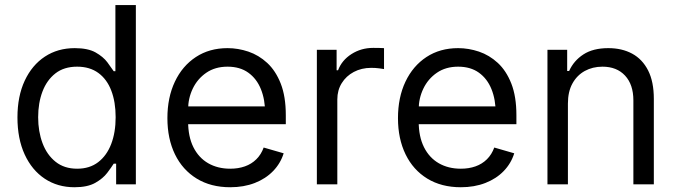

<svg xmlns="http://www.w3.org/2000/svg" viewBox="-20 -748 2750 779"><path d="M282.2 11.7Q213.9 11.7 161.6 -22.9Q109.4 -57.6 80.1 -121.3Q50.8 -185.1 50.8 -271.5Q50.8 -357.4 80.3 -420.7Q109.9 -483.9 162.1 -518.3Q214.4 -552.7 283.2 -552.7Q336.9 -552.7 367.9 -535.2Q398.9 -517.6 415.5 -495.4Q432.1 -473.1 441.4 -459H448.2V-727.5H531.2V0H451.2V-84H441.4Q432.1 -69.3 415 -46.6Q397.9 -23.9 366.5 -6.1Q335 11.7 282.2 11.7ZM293 -63.5Q343.8 -63.5 378.4 -90.1Q413.1 -116.7 431.2 -163.8Q449.2 -210.9 449.2 -272.5Q449.2 -334 431.6 -380.1Q414.1 -426.3 379.2 -451.9Q344.2 -477.5 293 -477.5Q239.7 -477.5 204.8 -450.2Q169.9 -422.9 152.3 -376.5Q134.8 -330.1 134.8 -272.5Q134.8 -214.4 152.6 -167Q170.4 -119.6 205.6 -91.6Q240.7 -63.5 293 -63.5Z M914.1 11.7Q835.4 11.7 778.1 -23.4Q720.7 -58.6 689.9 -121.8Q659.2 -185.1 659.2 -268.6Q659.2 -352.5 689.5 -416.5Q719.7 -480.5 774.7 -516.6Q829.6 -552.7 903.3 -552.7Q945.8 -552.7 987.8 -538.6Q1029.8 -524.4 1064.2 -492.7Q1098.6 -460.9 1119.1 -408.7Q1139.6 -356.4 1139.6 -280.3V-244.1H718.8V-316.4H1094.2L1055.7 -289.1Q1055.7 -343.8 1038.6 -386.2Q1021.5 -428.7 987.5 -453.1Q953.6 -477.5 903.3 -477.5Q853 -477.5 817.1 -452.9Q781.2 -428.2 762.2 -388.7Q743.2 -349.1 743.2 -303.7V-255.9Q743.2 -193.8 764.6 -150.9Q786.1 -107.9 824.7 -85.7Q863.3 -63.5 914.1 -63.5Q946.8 -63.5 973.6 -73Q1000.5 -82.5 1020 -101.8Q1039.6 -121.1 1049.8 -149.4L1130.9 -126Q1118.2 -85 1088.1 -54Q1058.1 -22.9 1013.7 -5.6Q969.2 11.7 914.1 11.7Z M1265.6 0V-545.9H1345.7V-462.9H1351.6Q1366.7 -503.4 1406 -528.6Q1445.3 -553.7 1494.1 -553.7Q1503.4 -553.7 1517.1 -553.5Q1530.8 -553.2 1538.1 -552.7V-467.8Q1533.7 -468.8 1518.6 -470.7Q1503.4 -472.7 1486.3 -472.7Q1446.8 -472.7 1415.5 -456.1Q1384.3 -439.5 1366.5 -410.6Q1348.6 -381.8 1348.6 -344.7V0Z M1849.6 11.7Q1771 11.7 1713.6 -23.4Q1656.2 -58.6 1625.5 -121.8Q1594.7 -185.1 1594.7 -268.6Q1594.7 -352.5 1625 -416.5Q1655.3 -480.5 1710.2 -516.6Q1765.1 -552.7 1838.9 -552.7Q1881.3 -552.7 1923.3 -538.6Q1965.3 -524.4 1999.8 -492.7Q2034.2 -460.9 2054.7 -408.7Q2075.2 -356.4 2075.2 -280.3V-244.1H1654.3V-316.4H2029.8L1991.2 -289.1Q1991.2 -343.8 1974.1 -386.2Q1957 -428.7 1923.1 -453.1Q1889.2 -477.5 1838.9 -477.5Q1788.6 -477.5 1752.7 -452.9Q1716.8 -428.2 1697.8 -388.7Q1678.7 -349.1 1678.7 -303.7V-255.9Q1678.7 -193.8 1700.2 -150.9Q1721.7 -107.9 1760.3 -85.7Q1798.8 -63.5 1849.6 -63.5Q1882.3 -63.5 1909.2 -73Q1936 -82.5 1955.6 -101.8Q1975.1 -121.1 1985.4 -149.4L2066.4 -126Q2053.7 -85 2023.7 -54Q1993.7 -22.9 1949.2 -5.6Q1904.8 11.7 1849.6 11.7Z M2284.2 -328.1V0H2201.2V-545.9H2281.2V-460H2289.1Q2308.1 -502 2347.2 -527.3Q2386.2 -552.7 2448.2 -552.7Q2503.4 -552.7 2544.9 -530.3Q2586.4 -507.8 2609.6 -462.2Q2632.8 -416.5 2632.8 -346.7V0H2549.8V-340.8Q2549.8 -404.8 2516.1 -441.2Q2482.4 -477.5 2424.3 -477.5Q2384.3 -477.5 2352.5 -460Q2320.8 -442.4 2302.5 -409.2Q2284.2 -376 2284.2 -328.1Z"/></svg>

Font: Inter V
Style: 
Weight: 400
Designer: Rasmus Andersson
Foundry: rsms
Version: Version 4.000;git-a3f224843